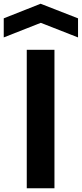

<svg xmlns="http://www.w3.org/2000/svg" viewBox="-60 -1006 437 1026"><path d="M83 -740H231V0H83ZM-40 -908 157 -986 357 -908V-806L158 -884L-40 -806Z"/></svg>

Font: Encode Sans Wide
Style: SemiBold
Weight: 600
Designer: Pablo Impallari, Andres Torresi
Foundry: Pablo Impallari, Andres Torresi
Version: Version 1.000; ttfautohint (v1.00) -l 8 -r 50 -G 200 -x 14 -